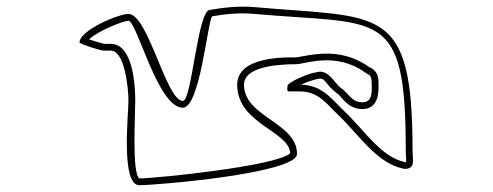

<svg xmlns="http://www.w3.org/2000/svg" viewBox="-20 -719 1450 565"><path d="M1054 -506C1068 -496 1074 -502 1074 -466C1074 -442 1074 -418 1046 -418C1015 -418 1006 -444 986 -458C962 -475 947 -518 910 -506C896 -506 826 -478 826 -466C826 -461 823 -450 830 -450H862C918 -450 941 -413 978 -378C1036 -323 1089 -237 1170 -222C1204 -222 1194 -248 1194 -278C1194 -709 1098 -665 730 -698C682 -702 640 -697 598 -690C561 -690 545 -422 518 -422C469 -422 416 -678 358 -678C329 -678 214 -630 214 -594C214 -590 275 -570 286 -570H306C347 -570 358 -460 358 -422C358 -382 335 -174 390 -174C442 -174 854 -209 854 -266C854 -359 698 -374 698 -470C698 -529 823 -530 850 -530C879 -530 967 -568 1054 -506ZM1066 -522C1001 -568 935 -564 892 -557C871 -554 855 -550 850 -550C833 -550 678 -557 678 -470C678 -354 831 -334 834 -268C794 -230 437 -194 390 -194C368 -209 378 -377 378 -422C378 -450 376 -590 306 -590H287C282 -591 257 -598 242 -603C269 -629 344 -658 358 -658C384 -655 444 -402 518 -402C568 -402 590 -649 604 -671C645 -678 684 -682 729 -678C1099 -645 1174 -699 1174 -278C1174 -261 1176 -246 1175 -242H1172C1102 -256 1054 -334 992 -393C958 -425 930 -468 866 -470C885 -479 907 -485 911 -486H913C939 -494 934 -471 975 -442C984 -436 1003 -398 1046 -398C1094 -398 1094 -448 1094 -466C1094 -484 1094 -497 1085 -508C1076 -519 1070 -519 1066 -522Z"/></svg>

Font: CISF Camouflage Kit
Style: OuLn
Weight: 400
Designer: Robert Jablonski, Jasper
Foundry: Cannot Into Space Fonts
Version: Version 1.27